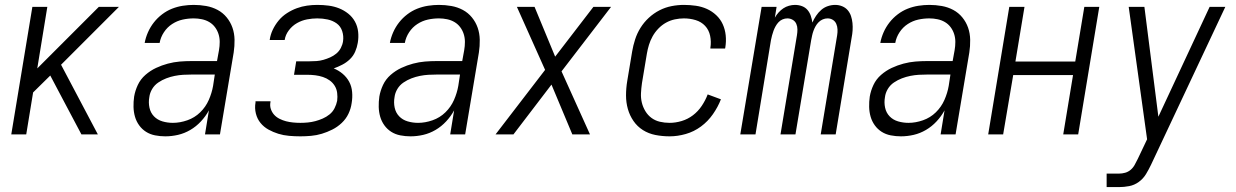

<svg xmlns="http://www.w3.org/2000/svg" viewBox="-20 -548 5040 783"><path d="M26 0 112 -520H173L132 -269L383 -520H465L229 -284L379 0H312L241 -134L185 -240L115 -171L87 0Z M654 8Q633 8 612.5 4Q592 0 575.5 -10.5Q559 -21 547.5 -37Q536 -53 530.5 -72Q525 -91 524.5 -112Q524 -133 527 -154Q531 -178 542 -201.5Q553 -225 573 -242.5Q593 -260 616.5 -271Q640 -282 664.5 -288.5Q689 -295 713 -297Q737 -299 762 -299H865L873 -343Q876 -360 876 -377Q876 -394 871 -409.5Q866 -425 856.5 -437.5Q847 -450 833.5 -458Q820 -466 803.5 -469.5Q787 -473 770 -473Q747 -473 724.5 -468Q702 -463 682 -450Q662 -437 648.5 -416.5Q635 -396 631 -373H570Q574 -395 583.5 -416.5Q593 -438 607.5 -456.5Q622 -475 641 -489.5Q660 -504 681.5 -512.5Q703 -521 725.5 -524.5Q748 -528 770 -528Q796 -528 821 -523.5Q846 -519 867.5 -507.5Q889 -496 904.5 -477Q920 -458 928 -435Q936 -412 936.5 -386Q937 -360 933 -334L877 0H816L832 -98Q819 -74 799.5 -53Q780 -32 756 -18Q732 -4 706 2Q680 8 654 8ZM685 -47Q714 -47 744 -57.5Q774 -68 796.5 -90Q819 -112 831.5 -140.5Q844 -169 849 -198L856 -244H762Q744 -244 727 -243Q710 -242 692.5 -238.5Q675 -235 658 -228.5Q641 -222 625.5 -211.5Q610 -201 600.5 -185Q591 -169 589 -152Q585 -130 589.5 -109Q594 -88 608 -73.5Q622 -59 642.5 -53Q663 -47 685 -47Z M1205 8Q1182 8 1159 6Q1136 4 1115 -2.5Q1094 -9 1075 -19.5Q1056 -30 1042.5 -46.5Q1029 -63 1023.5 -85Q1018 -107 1022 -130Q1022 -131 1022 -132.5Q1022 -134 1022 -135H1083Q1083 -135 1083 -134Q1083 -133 1083 -132Q1080 -117 1084.5 -103.5Q1089 -90 1098 -80Q1107 -70 1120 -63.5Q1133 -57 1146.5 -53.5Q1160 -50 1175 -48.5Q1190 -47 1205 -47Q1220 -47 1235.5 -48.5Q1251 -50 1266 -54Q1281 -58 1296 -64.5Q1311 -71 1324 -81.5Q1337 -92 1344.5 -107Q1352 -122 1355 -137Q1357 -153 1355 -169Q1353 -185 1345 -198Q1337 -211 1324.5 -220Q1312 -229 1297 -234Q1282 -239 1266 -241Q1250 -243 1234 -243H1179L1188 -298H1243Q1257 -298 1271 -299Q1285 -300 1299 -304Q1313 -308 1326.5 -314Q1340 -320 1351.5 -329.5Q1363 -339 1370 -352.5Q1377 -366 1379 -380Q1382 -401 1375.5 -421Q1369 -441 1353 -452.5Q1337 -464 1316.5 -468.5Q1296 -473 1274 -473Q1254 -473 1232.5 -469Q1211 -465 1191.5 -454Q1172 -443 1158 -424.5Q1144 -406 1141 -385Q1141 -385 1141 -385Q1141 -385 1141 -385H1080Q1080 -385 1080 -385.5Q1080 -386 1080 -386Q1083 -407 1092.5 -427Q1102 -447 1116.5 -464.5Q1131 -482 1150.5 -494.5Q1170 -507 1190.5 -514.5Q1211 -522 1232 -525Q1253 -528 1274 -528Q1298 -528 1320.5 -525Q1343 -522 1363 -514Q1383 -506 1400 -492.5Q1417 -479 1427.5 -460Q1438 -441 1440.5 -418.5Q1443 -396 1439 -373Q1436 -355 1428.5 -337.5Q1421 -320 1407 -306.5Q1393 -293 1375.5 -284Q1358 -275 1341 -269Q1361 -261 1377.5 -247Q1394 -233 1404 -214.5Q1414 -196 1416 -173Q1418 -150 1414 -127Q1411 -105 1401 -84Q1391 -63 1373.5 -46.5Q1356 -30 1335 -19.5Q1314 -9 1292.5 -2.5Q1271 4 1248.5 6Q1226 8 1205 8Z M1654 8Q1633 8 1612.5 4Q1592 0 1575.5 -10.5Q1559 -21 1547.5 -37Q1536 -53 1530.5 -72Q1525 -91 1524.5 -112Q1524 -133 1527 -154Q1531 -178 1542 -201.5Q1553 -225 1573 -242.5Q1593 -260 1616.5 -271Q1640 -282 1664.5 -288.5Q1689 -295 1713 -297Q1737 -299 1762 -299H1865L1873 -343Q1876 -360 1876 -377Q1876 -394 1871 -409.5Q1866 -425 1856.5 -437.5Q1847 -450 1833.5 -458Q1820 -466 1803.5 -469.5Q1787 -473 1770 -473Q1747 -473 1724.5 -468Q1702 -463 1682 -450Q1662 -437 1648.5 -416.5Q1635 -396 1631 -373H1570Q1574 -395 1583.5 -416.5Q1593 -438 1607.5 -456.5Q1622 -475 1641 -489.5Q1660 -504 1681.5 -512.5Q1703 -521 1725.5 -524.5Q1748 -528 1770 -528Q1796 -528 1821 -523.5Q1846 -519 1867.5 -507.5Q1889 -496 1904.5 -477Q1920 -458 1928 -435Q1936 -412 1936.5 -386Q1937 -360 1933 -334L1877 0H1816L1832 -98Q1819 -74 1799.5 -53Q1780 -32 1756 -18Q1732 -4 1706 2Q1680 8 1654 8ZM1685 -47Q1714 -47 1744 -57.5Q1774 -68 1796.5 -90Q1819 -112 1831.5 -140.5Q1844 -169 1849 -198L1856 -244H1762Q1744 -244 1727 -243Q1710 -242 1692.5 -238.5Q1675 -235 1658 -228.5Q1641 -222 1625.5 -211.5Q1610 -201 1600.5 -185Q1591 -169 1589 -152Q1585 -130 1589.5 -109Q1594 -88 1608 -73.5Q1622 -59 1642.5 -53Q1663 -47 1685 -47Z M2001 0 2203 -263 2088 -520H2160L2244 -317L2400 -520H2472L2270 -257L2386 0H2314L2229 -203L2074 0Z M2711 8Q2681 8 2653 2.5Q2625 -3 2602 -17.5Q2579 -32 2563.5 -54.5Q2548 -77 2540.5 -103.5Q2533 -130 2533 -159Q2533 -188 2538 -218L2558 -338Q2562 -362 2570 -387Q2578 -412 2592 -434.5Q2606 -457 2626 -475.5Q2646 -494 2669.5 -506Q2693 -518 2718.5 -523Q2744 -528 2769 -528Q2794 -528 2818 -524.5Q2842 -521 2863 -511.5Q2884 -502 2901 -486Q2918 -470 2927.5 -449Q2937 -428 2939.5 -404Q2942 -380 2938 -355Q2938 -354 2937.5 -352.5Q2937 -351 2937 -350H2877Q2877 -351 2877 -352Q2877 -353 2877 -353Q2881 -378 2876 -402Q2871 -426 2855.5 -442.5Q2840 -459 2817 -466Q2794 -473 2769 -473Q2751 -473 2732 -469Q2713 -465 2696 -455.5Q2679 -446 2665 -431.5Q2651 -417 2641.5 -400Q2632 -383 2626.5 -365Q2621 -347 2618 -329L2598 -209Q2595 -188 2594 -168Q2593 -148 2597.5 -129.5Q2602 -111 2612 -94.5Q2622 -78 2637 -67Q2652 -56 2671 -51.5Q2690 -47 2711 -47Q2735 -47 2760 -54.5Q2785 -62 2806 -78Q2827 -94 2842 -116.5Q2857 -139 2866 -163L2920 -143Q2908 -112 2887.5 -82.5Q2867 -53 2838.5 -32Q2810 -11 2776.5 -1.5Q2743 8 2711 8Z M2999 0 3086 -520H3147L3140 -476Q3146 -487 3155 -497Q3164 -507 3174.5 -514Q3185 -521 3197.5 -524.5Q3210 -528 3222 -528Q3237 -528 3250.5 -523Q3264 -518 3273 -507.5Q3282 -497 3286.5 -483.5Q3291 -470 3293 -456Q3299 -470 3308 -483.5Q3317 -497 3329 -507.5Q3341 -518 3356 -523Q3371 -528 3386 -528Q3401 -528 3414.5 -522.5Q3428 -517 3437 -506.5Q3446 -496 3450.5 -482.5Q3455 -469 3456.5 -454Q3458 -439 3457 -424Q3456 -409 3453 -394L3388 0H3327L3394 -404Q3396 -416 3395.5 -428Q3395 -440 3390.5 -450.5Q3386 -461 3376.5 -467Q3367 -473 3355 -473Q3345 -473 3335.5 -469Q3326 -465 3318.5 -457.5Q3311 -450 3306 -441Q3301 -432 3297.5 -422.5Q3294 -413 3292 -403.5Q3290 -394 3288 -384L3224 0H3163L3230 -404Q3232 -416 3232 -428Q3232 -440 3227.5 -450.5Q3223 -461 3213 -467Q3203 -473 3191 -473Q3181 -473 3171.5 -469Q3162 -465 3155 -457.5Q3148 -450 3143 -441Q3138 -432 3134.5 -422.5Q3131 -413 3128.5 -403.5Q3126 -394 3124 -384L3061 0Z M3654 8Q3633 8 3612.5 4Q3592 0 3575.5 -10.5Q3559 -21 3547.5 -37Q3536 -53 3530.5 -72Q3525 -91 3524.5 -112Q3524 -133 3527 -154Q3531 -178 3542 -201.5Q3553 -225 3573 -242.5Q3593 -260 3616.5 -271Q3640 -282 3664.5 -288.5Q3689 -295 3713 -297Q3737 -299 3762 -299H3865L3873 -343Q3876 -360 3876 -377Q3876 -394 3871 -409.5Q3866 -425 3856.5 -437.5Q3847 -450 3833.5 -458Q3820 -466 3803.5 -469.5Q3787 -473 3770 -473Q3747 -473 3724.5 -468Q3702 -463 3682 -450Q3662 -437 3648.5 -416.5Q3635 -396 3631 -373H3570Q3574 -395 3583.5 -416.5Q3593 -438 3607.5 -456.5Q3622 -475 3641 -489.5Q3660 -504 3681.5 -512.5Q3703 -521 3725.5 -524.5Q3748 -528 3770 -528Q3796 -528 3821 -523.5Q3846 -519 3867.5 -507.5Q3889 -496 3904.5 -477Q3920 -458 3928 -435Q3936 -412 3936.5 -386Q3937 -360 3933 -334L3877 0H3816L3832 -98Q3819 -74 3799.5 -53Q3780 -32 3756 -18Q3732 -4 3706 2Q3680 8 3654 8ZM3685 -47Q3714 -47 3744 -57.5Q3774 -68 3796.5 -90Q3819 -112 3831.5 -140.5Q3844 -169 3849 -198L3856 -244H3762Q3744 -244 3727 -243Q3710 -242 3692.5 -238.5Q3675 -235 3658 -228.5Q3641 -222 3625.5 -211.5Q3610 -201 3600.5 -185Q3591 -169 3589 -152Q3585 -130 3589.5 -109Q3594 -88 3608 -73.5Q3622 -59 3642.5 -53Q3663 -47 3685 -47Z M4010 0 4096 -520H4158L4121 -297H4365L4402 -520H4463L4377 0H4316L4356 -242H4112L4071 0Z M4493 215V160H4543Q4556 160 4568.5 156.5Q4581 153 4591 144.5Q4601 136 4607.5 124Q4614 112 4620 100L4658 20L4583 -520H4647L4704 -72L4913 -520H4977L4674 124Q4665 143 4653.5 162Q4642 181 4624 194Q4606 207 4585 211Q4564 215 4543 215Z"/></svg>

Font: Iosevka SS04 Light
Style: Italic
Weight: 300
Italic angle: -9°
Monospace: yes
Designer: Belleve Invis
Foundry: Belleve Invis
Version: Version 19.0.0; ttfautohint (v1.8.4)